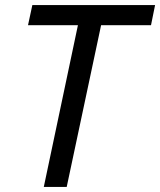

<svg xmlns="http://www.w3.org/2000/svg" viewBox="-20 -734 629 754"><path d="M152 0 286 -635H90L107 -714H589L573 -635H377L242 0Z"/></svg>

Font: Manna Sans
Style: Italic
Weight: 400
Italic angle: -12°
Designer: Monotype Design Team
Foundry: Monotype Imaging Inc.
Version: Version 2.001.1; ttfautohint (v1.8.2)